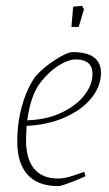

<svg xmlns="http://www.w3.org/2000/svg" viewBox="-20 -627 371 656"><path d="M71 -197Q69 -167 69 -148Q69 -83 97 -50Q125 -17 178 -17Q201 -17 232 -27.5Q263 -38 268 -40L272 -25Q252 -15 219.5 -3Q187 9 180 9Q109 9 74 -30.5Q39 -70 39 -142Q39 -211 56.5 -270Q74 -329 102 -367Q130 -398 170 -423.5Q210 -449 228 -449Q325 -449 325 -378Q325 -332 292 -291.5Q259 -251 200.5 -225.5Q142 -200 71 -197ZM73 -216Q140 -218 191 -242.5Q242 -267 269 -302.5Q296 -338 296 -374Q296 -424 239 -424Q215 -424 187 -407Q149 -385 117 -343.5Q85 -302 73 -216ZM230 -604 260 -607 267 -596 249 -535H224Z"/></svg>

Font: Grenze Thin
Style: Italic
Weight: 250
Italic angle: -10°
Designer: Renata Polastri
Foundry: Omnibus-Type
Version: Version 1.002; ttfautohint (v1.8)